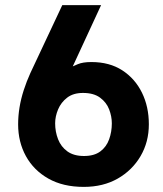

<svg xmlns="http://www.w3.org/2000/svg" viewBox="-20 -720 640 752"><path d="M308 12Q227 12 169.5 -20.5Q112 -53 81.5 -108.5Q51 -164 51 -233Q51 -266 56.5 -299.5Q62 -333 73 -367Q84 -401 99 -434L224 -700H376L265 -460Q265 -460 284.5 -468.5Q304 -477 338 -477Q409 -477 459 -444.5Q509 -412 536 -357Q563 -302 563 -233Q563 -164 530.5 -108.5Q498 -53 441 -20.5Q384 12 308 12ZM309 -109Q349 -109 373 -127Q397 -145 407.5 -174.5Q418 -204 418 -237Q418 -264 407.5 -291.5Q397 -319 372 -337.5Q347 -356 305 -356Q267 -356 243 -337.5Q219 -319 207.5 -291.5Q196 -264 196 -237Q196 -204 207.5 -174.5Q219 -145 244 -127Q269 -109 309 -109Z"/></svg>

Font: Inclusive Sans
Style: Regular
Weight: 400
Designer: Olivia King
Foundry: Olivia King
Version: Version 2.004